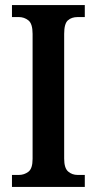

<svg xmlns="http://www.w3.org/2000/svg" viewBox="-20 -734 379 754"><path d="M27 0V-47H54Q75 -47 91.5 -59.5Q108 -72 108 -110V-601Q108 -641 91.5 -654Q75 -667 54 -667H27V-714H313V-667H285Q261 -667 246.5 -654Q232 -641 232 -601V-111Q232 -74 247.5 -60.5Q263 -47 285 -47H313V0Z"/></svg>

Font: Noto Serif Myanmar Cond SemBd
Style: Regular
Weight: 600
Width: 3
Designer: Ben Mitchell and the Monotype Design Team
Foundry: Monotype Imaging Inc.
Version: Version 2.106; ttfautohint (v1.8.4.7-5d5b)